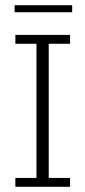

<svg xmlns="http://www.w3.org/2000/svg" viewBox="-20 -717 328 737"><path d="M39 0V-34H120V-549H39V-583H249V-549H167V-34H249V0ZM36 -670V-697H257V-670Z"/></svg>

Font: Rokkitt ExtraLight
Style: Regular
Weight: 250
Version: Version 3.103